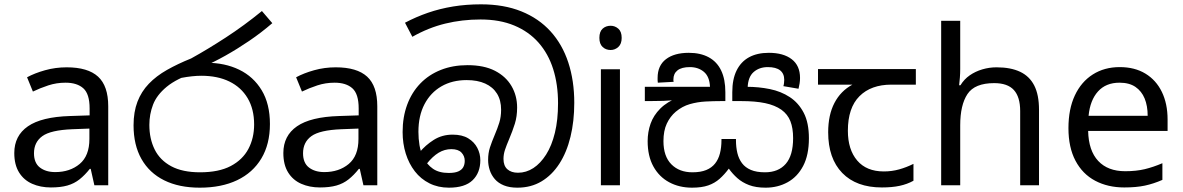

<svg xmlns="http://www.w3.org/2000/svg" viewBox="-20 -856 5465 887"><path d="M288 -545Q386 -545 433 -502Q480 -459 480 -365V0H416L399 -76H395Q372 -47 347.5 -27.5Q323 -8 291.5 1Q260 10 215 10Q167 10 128.5 -7Q90 -24 68 -59.5Q46 -95 46 -149Q46 -229 109 -272.5Q172 -316 303 -320L394 -323V-355Q394 -422 365 -448Q336 -474 283 -474Q241 -474 203 -461.5Q165 -449 132 -433L105 -499Q140 -518 188 -531.5Q236 -545 288 -545ZM314 -259Q214 -255 175.5 -227Q137 -199 137 -148Q137 -103 164.5 -82Q192 -61 235 -61Q303 -61 348 -98.5Q393 -136 393 -214V-262Z M903 11Q807 11 738.5 -23Q670 -57 633.5 -121.5Q597 -186 597 -277Q597 -339 615 -386Q633 -433 667.5 -469Q702 -505 751.5 -533Q801 -561 863 -586Q939 -628 1023.5 -683Q1108 -738 1190 -805L1238 -749Q1187 -705 1131 -667Q1075 -629 1021.5 -599Q968 -569 923 -550L881 -521Q796 -493 750 -455Q704 -417 687 -372.5Q670 -328 670 -279Q670 -215 694.5 -165.5Q719 -116 771 -88Q823 -60 904 -60Q991 -60 1046 -89Q1101 -118 1127.5 -168Q1154 -218 1154 -281Q1154 -352 1124 -402.5Q1094 -453 1039.5 -479.5Q985 -506 910 -506Q890 -506 866.5 -503.5Q843 -501 819.5 -496.5Q796 -492 775 -485L850 -555Q867 -562 887 -564Q907 -566 934 -566Q1019 -566 1085 -534Q1151 -502 1189 -439Q1227 -376 1227 -283Q1227 -190 1187.5 -124Q1148 -58 1075.5 -23.5Q1003 11 903 11Z M1531 -545Q1629 -545 1676 -502Q1723 -459 1723 -365V0H1659L1642 -76H1638Q1615 -47 1590.5 -27.5Q1566 -8 1534.5 1Q1503 10 1458 10Q1410 10 1371.5 -7Q1333 -24 1311 -59.5Q1289 -95 1289 -149Q1289 -229 1352 -272.5Q1415 -316 1546 -320L1637 -323V-355Q1637 -422 1608 -448Q1579 -474 1526 -474Q1484 -474 1446 -461.5Q1408 -449 1375 -433L1348 -499Q1383 -518 1431 -531.5Q1479 -545 1531 -545ZM1557 -259Q1457 -255 1418.5 -227Q1380 -199 1380 -148Q1380 -103 1407.5 -82Q1435 -61 1478 -61Q1546 -61 1591 -98.5Q1636 -136 1636 -214V-262Z M2370 11Q2334 11 2308 0.5Q2282 -10 2266 -28.5Q2250 -47 2242.5 -70Q2235 -93 2235 -117Q2235 -149 2243.5 -175Q2252 -201 2266 -234Q2278 -262 2286.5 -289Q2295 -316 2295 -349Q2295 -393 2276 -423.5Q2257 -454 2221.5 -470Q2186 -486 2136 -486Q2069 -486 2019 -457Q1969 -428 1941 -374.5Q1913 -321 1913 -247Q1913 -215 1918 -185Q1923 -155 1936 -129Q1952 -96 1980 -76.5Q2008 -57 2053 -57Q2081 -57 2097 -64Q2113 -71 2120 -83.5Q2127 -96 2127 -113Q2127 -135 2112 -151Q2097 -167 2065 -167Q2034 -167 2006.5 -150.5Q1979 -134 1951 -99L1918 -152Q1945 -185 1983.5 -209.5Q2022 -234 2071 -234Q2115 -234 2143 -217Q2171 -200 2185 -173Q2199 -146 2199 -116Q2199 -58 2163.5 -23.5Q2128 11 2054 11Q2004 11 1964 -9Q1924 -29 1896.5 -64.5Q1869 -100 1854.5 -146.5Q1840 -193 1840 -246Q1840 -315 1861 -372Q1882 -429 1921.5 -470Q1961 -511 2016.5 -533Q2072 -555 2140 -555Q2216 -555 2266.5 -529Q2317 -503 2343 -458.5Q2369 -414 2369 -359Q2369 -318 2358.5 -284.5Q2348 -251 2332 -213Q2320 -185 2313 -164Q2306 -143 2306 -122Q2306 -90 2324 -74Q2342 -58 2373 -58Q2411 -58 2444 -79.5Q2477 -101 2503 -142Q2529 -183 2543.5 -242.5Q2558 -302 2558 -379Q2558 -466 2535.5 -537Q2513 -608 2468 -659Q2423 -710 2356 -738Q2289 -766 2200 -766Q2115 -766 2037 -747Q1959 -728 1885 -686L1851 -751Q1902 -778 1957 -797Q2012 -816 2073 -826Q2134 -836 2202 -836Q2308 -836 2388.5 -803.5Q2469 -771 2523.5 -711Q2578 -651 2605.5 -567Q2633 -483 2633 -381Q2633 -296 2615.5 -224Q2598 -152 2564 -99.5Q2530 -47 2481.5 -18Q2433 11 2370 11Z M2844 -536V0H2756V-536ZM2801 -737Q2821 -737 2836.5 -723.5Q2852 -710 2852 -681Q2852 -653 2836.5 -639Q2821 -625 2801 -625Q2779 -625 2764 -639Q2749 -653 2749 -681Q2749 -710 2764 -723.5Q2779 -737 2801 -737Z M3517 11Q3472 11 3440.5 -1Q3409 -13 3386.5 -33Q3364 -53 3347 -77Q3327 -50 3304.5 -30Q3282 -10 3252 0.5Q3222 11 3177 11Q3118 11 3071.5 -14Q3025 -39 2998.5 -87Q2972 -135 2972 -204Q2972 -246 2985.5 -284.5Q2999 -323 3030.5 -354.5Q3062 -386 3114 -406L3116 -397Q3082 -391 3045 -390Q3008 -389 2979 -389H2959V-455H3260Q3258 -502 3232 -524Q3206 -546 3167 -546Q3129 -546 3110 -531Q3091 -516 3091 -489Q3091 -487 3091 -484Q3091 -481 3092 -478L3019 -474Q3018 -479 3018 -485.5Q3018 -492 3018 -496Q3018 -553 3056.5 -582.5Q3095 -612 3162 -612Q3216 -612 3254 -591.5Q3292 -571 3311.5 -530.5Q3331 -490 3331 -430V-389H3311Q3276 -389 3239 -387Q3202 -385 3167 -375Q3132 -365 3102 -340Q3076 -318 3060.5 -285Q3045 -252 3045 -204Q3045 -134 3081.5 -97Q3118 -60 3179 -60Q3217 -60 3242.5 -70.5Q3268 -81 3283.5 -100.5Q3299 -120 3306 -147.5Q3313 -175 3313 -208V-214H3380V-208Q3380 -176 3386.5 -149Q3393 -122 3408 -102Q3423 -82 3449 -71Q3475 -60 3514 -60Q3576 -60 3610 -99Q3644 -138 3644 -218Q3644 -264 3631.5 -296Q3619 -328 3590 -349Q3560 -370 3515 -379.5Q3470 -389 3404 -389H3363V-430Q3363 -490 3383 -530.5Q3403 -571 3440.5 -591.5Q3478 -612 3532 -612Q3599 -612 3637.5 -582.5Q3676 -553 3676 -496Q3676 -483 3674 -470.5Q3672 -458 3669 -446L3599 -458Q3601 -463 3602 -472.5Q3603 -482 3603 -487Q3603 -516 3584 -531Q3565 -546 3527 -546Q3488 -546 3462 -523.5Q3436 -501 3434 -452L3415 -455H3430Q3485 -455 3536.5 -444.5Q3588 -434 3628.5 -407.5Q3669 -381 3693 -335Q3717 -289 3717 -217Q3717 -140 3690.5 -89.5Q3664 -39 3618.5 -14Q3573 11 3517 11Z M4054 10Q3936 10 3871 -57Q3806 -124 3806 -245Q3806 -325 3835 -380.5Q3864 -436 3918 -465H3759V-537H4211V-465H4098Q4004 -465 3950.5 -411.5Q3897 -358 3897 -252Q3897 -165 3940 -114.5Q3983 -64 4063 -64Q4100 -64 4134 -73.5Q4168 -83 4200 -99V-21Q4171 -5 4136 2.5Q4101 10 4054 10Z M4416 -537Q4416 -518 4414.5 -498Q4413 -478 4411 -462H4417Q4434 -490 4460 -508Q4486 -526 4518 -535.5Q4550 -545 4584 -545Q4649 -545 4692.5 -524.5Q4736 -504 4758 -461Q4780 -418 4780 -349V0H4693V-343Q4693 -408 4664 -440Q4635 -472 4573 -472Q4483 -472 4449.5 -421.5Q4416 -371 4416 -277V0H4328V-760H4416Z M5153 -546Q5222 -546 5271.5 -516Q5321 -486 5347.5 -431.5Q5374 -377 5374 -304V-251H5007Q5009 -160 5053.5 -112.5Q5098 -65 5178 -65Q5229 -65 5268.5 -74.5Q5308 -84 5350 -102V-25Q5309 -7 5269 1.5Q5229 10 5174 10Q5098 10 5039.5 -21Q4981 -52 4948.5 -113.5Q4916 -175 4916 -264Q4916 -352 4945.5 -415Q4975 -478 5028.5 -512Q5082 -546 5153 -546ZM5152 -474Q5089 -474 5052.5 -433.5Q5016 -393 5009 -321H5282Q5282 -367 5268 -401Q5254 -435 5225.5 -454.5Q5197 -474 5152 -474Z"/></svg>

Font: lsinhala15
Style: Book
Weight: 400
Designer: Jelle Bosma - Monotype Design Team
Foundry: Monotype Imaging Inc.
Version: Version 2.003